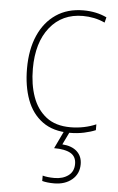

<svg xmlns="http://www.w3.org/2000/svg" viewBox="-55 -576 524 854"><g transform="rotate(5 207.0 -149.0)"><path d="M269 10Q195 10 147.5 -24.5Q100 -59 77.5 -119.5Q55 -180 55 -259Q55 -344 82.5 -406.5Q110 -469 161 -503.5Q212 -538 283 -538Q341 -538 387 -516L381 -492Q357 -503 332.5 -508Q308 -513 283 -513Q190 -513 135.5 -445Q81 -377 81 -260Q81 -190 100.5 -135Q120 -80 161.5 -47.5Q203 -15 270 -15Q300 -15 329.5 -21Q359 -27 384 -38V-12Q363 -3 333 3.5Q303 10 269 10ZM330 145Q330 188 299 214Q268 240 219 240Q188 240 166 234V210Q187 216 219 216Q256 216 280.5 198Q305 180 305 146Q305 113 280 98.5Q255 84 206 84L246 0H272L241 64Q284 67 307 88.5Q330 110 330 145Z"/></g></svg>

Font: Noto Sans Kannada SemiCondensed Thin
Style: Regular
Weight: 100
Width: 4
Designer: Jelle Bosma - Monotype Design Team
Foundry: Monotype Imaging Inc.
Version: Version 2.005; ttfautohint (v1.8.4.7-5d5b)